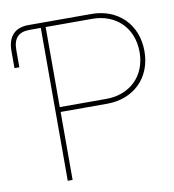

<svg xmlns="http://www.w3.org/2000/svg" viewBox="-82 -800 790 872"><g transform="rotate(-10 313.5 -364.0)"><path d="M160.2 0H182.6V-313.5H397.5C519 -313.5 605.5 -396 605.5 -519.5C605.5 -644.5 518.6 -727.5 397.5 -727.5H106.4C44.4 -727.5 10.7 -691.4 10.7 -625V-545.9H33.2V-625C33.2 -679.7 57.1 -705.1 108.4 -705.1H160.2ZM182.6 -335.9V-705.1H397.5C506.3 -705.1 583 -631.3 583 -519.5C583 -409.2 506.3 -335.9 397.5 -335.9Z"/></g></svg>

Font: Raveo Display Display Thin
Style: Regular
Weight: 100
Designer: Jakub Foglar, Rasmus Andersson (Inter)
Foundry: Jakubfoglar.com
Version: Version 1.100;Glyphs 3.2.3 (3260)